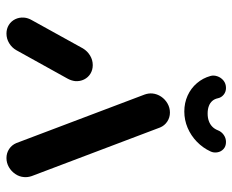

<svg xmlns="http://www.w3.org/2000/svg" viewBox="-84 -652 736 609"><g transform="rotate(90 284.5 -348.0)"><path d="M87 0Q71.9 0 59.8 -7.4Q47.8 -14.8 41.5 -27.6Q35.2 -40.4 36.3 -55.6Q37.4 -68.5 44.4 -80.4L134.1 -242.6Q142.6 -256.7 156.7 -265.2Q170.7 -273.7 187 -273.7Q202.2 -273.7 214.3 -266.3Q226.3 -258.9 232.6 -246.1Q238.9 -233.3 237.8 -218.1Q236.3 -205.2 229.6 -193.3L139.6 -31.1Q131.5 -17 117.4 -8.5Q103.3 0 87 0ZM542.2 -55.6Q541.1 -40.7 532.4 -28Q523.7 -15.2 510.4 -7.6Q497 0 481.9 0Q465.9 0 453.1 -8.5Q440.4 -17 434.4 -31.1L280.4 -438.1Q275.9 -450.7 277 -463Q278.5 -477.8 287 -490.6Q295.6 -503.3 308.9 -510.9Q322.2 -518.5 337.4 -518.5Q353.3 -518.5 366.1 -510Q378.9 -501.5 384.8 -487.4L538.9 -80.4Q543.3 -67.8 542.2 -55.6ZM221.5 -647Q218.5 -657 222.4 -668.7Q226.3 -680.4 235.9 -688.3Q245.6 -696.3 259.6 -696.3Q271.9 -696.3 280.9 -688.9Q290 -681.5 292.2 -670.4Q294.4 -660 300.7 -652.8Q307 -645.6 317 -641.9Q327 -638.1 340.7 -638.1Q354.1 -638.1 364.4 -641.9Q374.8 -645.6 382.2 -652.8Q389.6 -660 393.7 -670.4Q398.1 -681.9 408.3 -689.1Q418.5 -696.3 430.7 -696.3Q444.8 -696.3 453.3 -688.3Q461.9 -680.4 463.7 -668.7Q465.6 -657 460.7 -647Q449.6 -623 430.2 -604.1Q410.7 -585.2 385.9 -574.6Q361.1 -564.1 334.1 -564.1Q307 -564.1 283.7 -574.6Q260.4 -585.2 244.3 -604.1Q228.1 -623 221.5 -647Z"/></g></svg>

Font: 26F Galaxy Sans Oblique
Style: Regular
Weight: 400
Italic angle: -5°
Designer: C₂₉H₂₅N₃O₅
Version: Version 1.200;FEAKit 1.0